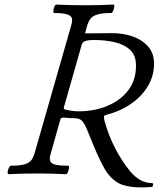

<svg xmlns="http://www.w3.org/2000/svg" viewBox="-20 -759 703 840"><path d="M601 61Q548 61 514 49Q480 37 451 0Q436 -21 420 -54Q404 -87 389 -123Q374 -159 362 -189Q352 -215 340.5 -228.5Q329 -242 305 -242Q293 -242 283.5 -242.5Q274 -243 267 -244Q246 -247 244 -236L203 -91Q197 -72 198.5 -59Q200 -46 217.5 -40Q235 -34 278 -34Q283 -34 282 -24.5Q281 -15 277 -6Q273 3 268 3Q205 0 143 0Q80 0 17 3Q13 3 13.5 -6Q14 -15 18.5 -24.5Q23 -34 27 -34Q68 -34 88.5 -40.5Q109 -47 118 -59.5Q127 -72 132 -91L291 -646Q297 -665 295 -677Q293 -689 275.5 -695.5Q258 -702 217 -702Q213 -702 213.5 -711.5Q214 -721 218 -730Q222 -739 227 -739Q290 -736 352 -736Q415 -736 476 -739Q481 -739 480 -730Q479 -721 475 -711.5Q471 -702 466 -702Q426 -702 405.5 -695.5Q385 -689 376 -677Q367 -665 361 -646L352 -613Q381 -613 411 -613.5Q441 -614 470 -614Q519 -614 560.5 -599.5Q602 -585 628 -555.5Q654 -526 654 -480Q654 -428 627.5 -383Q601 -338 553.5 -305Q506 -272 443 -256Q435 -254 435 -247Q435 -243 435.5 -239Q436 -235 437 -231Q456 -163 485 -108Q514 -53 549 -10Q592 42 645 42Q651 42 650 50Q649 58 643 59Q630 60 620 60.5Q610 61 601 61ZM325 -272Q391 -272 448 -295Q505 -318 540 -362.5Q575 -407 575 -472Q575 -516 550 -540Q525 -564 483.5 -574Q442 -584 391 -584Q368 -584 355 -580Q342 -576 338 -565L261 -295Q259 -289 259 -286Q259 -281 268 -279Q285 -275 299 -273.5Q313 -272 325 -272Z"/></svg>

Font: Junicode
Style: Italic
Weight: 400
Italic angle: -11°
Designer: Peter S. Baker
Version: Version 2.100; ttfautohint (v1.8.4)